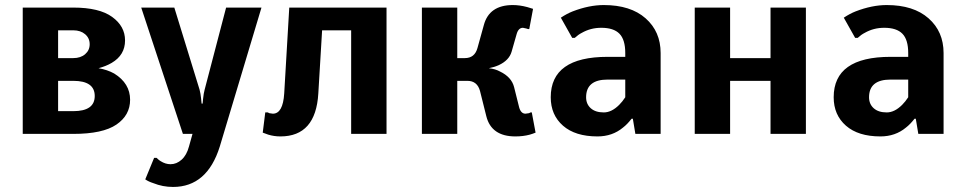

<svg xmlns="http://www.w3.org/2000/svg" viewBox="-20 -530 3820 760"><path d="M70 0V-500H270Q373 -500 424 -463Q475 -426 475 -370Q475 -312 422 -281Q400 -268 370 -260Q405 -254 432 -239Q495 -200 495 -135Q495 -74 441 -37Q387 0 270 0ZM210 -300H270Q299 -300 317 -315.5Q335 -331 335 -355Q335 -379 317 -394.5Q299 -410 270 -410H210ZM210 -90H270Q355 -90 355 -150Q355 -210 270 -210H210Z M665 210Q624 210 587 195Q568 189 555 180L590 95H600Q610 105 616 108Q635 120 655 120Q679 120 699 102Q719 84 728 50L742 0H704L539 -500H670L770 -175Q774 -160 776 -140L778 -120H782L784 -140Q786 -160 790 -175L875 -500H1015L850 50Q800 210 665 210Z M1090 10Q1065 10 1042 3L1020 -5L1030 -85H1040L1046 -82Q1056 -80 1060 -80Q1100 -80 1105 -160L1125 -500H1510V0H1370V-410H1255L1240 -160Q1230 10 1090 10Z M2020 10Q1925 10 1905 -70L1880 -170Q1869 -210 1830 -210H1790V0H1650V-500H1790V-300H1820Q1859 -300 1870 -340L1895 -430Q1916 -510 2010 -510Q2037 -510 2067 -502Q2072 -500 2090 -495L2075 -415H2070Q2070 -415 2064 -417Q2052 -420 2050 -420Q2032 -420 2025 -395L2005 -325Q1995 -291 1954 -272Q1936 -264 1915 -260Q1941 -257 1959 -247Q2005 -225 2015 -185L2035 -105Q2042 -80 2060 -80Q2064 -80 2074 -82L2080 -85H2085L2100 -5Q2096 -3 2088 -0.5Q2080 2 2077 3Q2051 10 2020 10Z M2345 10Q2257 10 2208.5 -32.5Q2160 -75 2160 -145Q2160 -305 2385 -305H2455V-320Q2455 -373 2432 -396.5Q2409 -420 2360 -420Q2318 -420 2283 -400Q2269 -393 2255 -380H2245L2200 -460Q2224 -476 2247 -485Q2312 -510 2370 -510Q2476 -510 2535.5 -457.5Q2595 -405 2595 -320V0H2495L2485 -60H2480Q2463 -38 2446 -25Q2404 10 2345 10ZM2370 -85Q2401 -85 2431 -115Q2444 -128 2455 -145V-215H2385Q2300 -215 2300 -145Q2300 -118 2318.5 -101.5Q2337 -85 2370 -85Z M2730 0V-500H2870V-300H3030V-500H3170V0H3030V-210H2870V0Z M3465 10Q3377 10 3328.5 -32.5Q3280 -75 3280 -145Q3280 -305 3505 -305H3575V-320Q3575 -373 3552 -396.5Q3529 -420 3480 -420Q3438 -420 3403 -400Q3389 -393 3375 -380H3365L3320 -460Q3344 -476 3367 -485Q3432 -510 3490 -510Q3596 -510 3655.5 -457.5Q3715 -405 3715 -320V0H3615L3605 -60H3600Q3583 -38 3566 -25Q3524 10 3465 10ZM3490 -85Q3521 -85 3551 -115Q3564 -128 3575 -145V-215H3505Q3420 -215 3420 -145Q3420 -118 3438.5 -101.5Q3457 -85 3490 -85Z"/></svg>

Font: Scada
Style: Bold
Weight: 700
Designer: Jovanny Lemonad
Foundry: Jovanny Lemonad
Version: Version 4.100;PS 004.100;hotconv 1.0.88;makeotf.lib2.5.64775